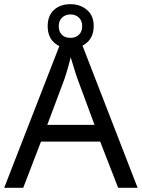

<svg xmlns="http://www.w3.org/2000/svg" viewBox="-20 -898 679 918"><path d="M545 0 459 -221H176L91 0H0L279 -717H360L638 0ZM352 -517Q349 -525 342 -546Q335 -567 328.5 -589.5Q322 -612 318 -624Q313 -604 307.5 -583.5Q302 -563 296.5 -546Q291 -529 287 -517L206 -301H432ZM317 -667Q268 -667 238 -695Q208 -723 208 -773Q208 -823 238 -850.5Q268 -878 317 -878Q364 -878 396 -850.5Q428 -823 428 -774Q428 -723 396.5 -695Q365 -667 317 -667ZM317 -717Q342 -717 357.5 -732Q373 -747 373 -773Q373 -799 357 -814Q341 -829 317 -829Q293 -829 277 -814Q261 -799 261 -773Q261 -747 275.5 -732Q290 -717 317 -717Z"/></svg>

Font: Noto Sans Balinese
Style: Regular
Weight: 400
Designer: Aditya Bayu, David Williams
Foundry: David Williams
Version: Version 2.003